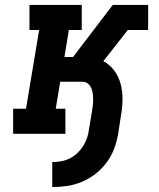

<svg xmlns="http://www.w3.org/2000/svg" viewBox="-20 -540 640 775"><path d="M191 215V114Q208 114 226 111Q244 108 260.5 100Q277 92 291 79Q305 66 315 50.5Q325 35 331 18Q337 1 339 -17L351 -89Q353 -101 354.5 -113Q356 -125 356 -137.5Q356 -150 354.5 -162Q353 -174 348.5 -184.5Q344 -195 335 -202.5Q326 -210 314 -210H223L205 -101H244V0H33V-101H85L138 -419H99V-520H310V-419H258L240 -310H275L435 -520H578V-419H496L397 -293Q424 -279 442 -254Q460 -229 467.5 -199Q475 -169 474.5 -136.5Q474 -104 468 -72L457 0Q452 30 441 59.5Q430 89 411 115Q392 141 366.5 161Q341 181 311.5 193.5Q282 206 251.5 210.5Q221 215 191 215Z"/></svg>

Font: Iosevka Etoile Oblique
Style: Bold
Weight: 700
Italic angle: -9°
Designer: Belleve Invis
Foundry: Belleve Invis
Version: Version 15.5.2; ttfautohint (v1.8.4)